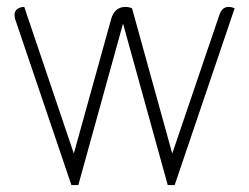

<svg xmlns="http://www.w3.org/2000/svg" viewBox="-20 -534 719 554"><path d="M24 -478Q22 -483 22 -491Q22 -502 30 -508Q38 -514 50 -514L193 -91L301 -480Q311 -514 342 -514Q352 -514 361 -510L477 -91L613 -491Q621 -514 639 -514Q649 -514 657 -510L484 0H464L335 -466L206 0H186Z"/></svg>

Font: Thasadith
Style: Regular
Weight: 400
Designer: Cadson Demak Co.,Ltd.
Foundry: Cadson Demak Co.,Ltd.
Version: Version 1.000; ttfautohint (v1.6)